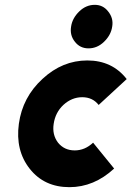

<svg xmlns="http://www.w3.org/2000/svg" viewBox="-20 -762 544 794"><path d="M444 -652Q450 -687 427 -715Q406 -742 372 -742Q336 -742 308 -715Q279 -687 274 -652Q268 -616 290 -589Q311 -562 346 -562Q382 -562 410 -589Q439 -617 444 -652ZM341 -512Q238 -512 156 -436Q73 -360 58 -250Q43 -140 103 -64Q163 12 267 12Q369 12 452 -65L365 -172Q331 -140 289 -140Q246 -140 220 -172Q195 -205 202 -250Q209 -297 242 -328Q277 -360 320 -360Q363 -360 388 -328L504 -435Q444 -512 341 -512Z"/></svg>

Font: Unageo
Style: ExtraBold-Italic
Weight: 800
Designer: Richard Sepsi
Foundry: Richard Sepsi
Version: Version 2.000